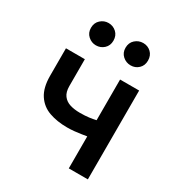

<svg xmlns="http://www.w3.org/2000/svg" viewBox="-175 -860 911 977"><g transform="rotate(30 280.0 -371.0)"><path d="M373 0V-188Q360 -186 341.5 -183Q323 -180 302 -178Q281 -176 261 -176Q202 -176 155.5 -192.5Q109 -209 82 -250Q55 -291 55 -361V-522H166V-364Q166 -329 181 -309Q196 -289 221.5 -281Q247 -273 280 -273Q311 -273 333.5 -276Q356 -279 373 -283V-522H485V0ZM383 -611Q356 -611 336 -629Q316 -647 316 -676Q316 -706 336 -724Q356 -742 383 -742Q410 -742 429 -724Q448 -706 448 -676Q448 -647 429 -629Q410 -611 383 -611ZM179 -611Q153 -611 133 -629Q113 -647 113 -676Q113 -706 133 -724Q153 -742 179 -742Q206 -742 225.5 -724Q245 -706 245 -676Q245 -647 225.5 -629Q206 -611 179 -611Z"/></g></svg>

Font: Ubuntu Sans Mono Medium
Style: Regular
Weight: 500
Monospace: yes
Designer: Dalton Maag Ltd
Foundry: Dalton Maag Ltd
Version: Version 1.006